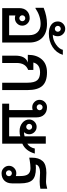

<svg xmlns="http://www.w3.org/2000/svg" viewBox="764 -1592 837 2404"><g transform="rotate(90 1182.0 -390.5)"><path d="M513.2 0H82V-212.9Q82 -273.9 116.7 -309.1Q151.4 -344.2 209 -344.2Q247.1 -344.2 274.4 -316.7Q301.8 -289.1 301.8 -251Q301.8 -212.9 274.4 -186Q247.1 -159.2 209 -159.2Q189 -159.2 173.8 -165V-86.9H420.9V-338.9Q420.9 -405.8 383.1 -443.4Q345.2 -481 280.8 -481Q180.7 -481 84 -416H78.1V-519Q183.6 -561 278.8 -561Q392.1 -561 452.6 -502.2Q513.2 -443.4 513.2 -338.9ZM209 -214.8Q224.1 -214.8 235.1 -225.6Q246.1 -236.3 246.1 -251Q246.1 -267.1 235.1 -278.1Q224.1 -289.1 209 -289.1Q193.8 -289.1 182.9 -278.1Q171.9 -267.1 171.9 -251Q171.9 -236.3 182.9 -225.6Q193.8 -214.8 209 -214.8Z M667 -759.3Q643.1 -678.7 570.1 -631.3Q497.1 -584 400.9 -584Q330.6 -584 289.8 -614.5Q249 -645 249 -696.3Q249 -734.4 276.6 -761.7Q304.2 -789.1 342.3 -789.1Q379.9 -789.1 407 -761.7Q434.1 -734.4 434.1 -696.3Q434.1 -655.8 415 -633.3Q479.5 -633.3 537.4 -673.8Q595.2 -714.4 604 -759.3ZM342.3 -659.2Q356.9 -659.2 367.4 -670.2Q377.9 -681.2 377.9 -696.3Q377.9 -711.4 367.4 -722.4Q356.9 -733.4 342.3 -733.4Q326.2 -733.4 315.2 -722.4Q304.2 -711.4 304.2 -696.3Q304.2 -681.2 315.2 -670.2Q326.2 -659.2 342.3 -659.2Z M1108.4 0H1016.1V-314.9Q1016.1 -403.8 984.9 -439Q953.6 -474.1 887.2 -474.1Q784.2 -474.1 763.2 -390.1H856.4V-325.2Q769 -292.5 769 -181.2V0H677.2V-165Q677.2 -292.5 763.2 -320.8H667V-324.2Q667 -431.2 724.1 -496.1Q781.2 -561 887.2 -561Q1002.4 -561 1055.4 -502.7Q1108.4 -444.3 1108.4 -314.9Z M1903.3 -408.2Q1870.6 -292.5 1779.3 -252V0H1278.3V-86.9H1358.4V-381.8Q1343.3 -376 1323.2 -376Q1285.2 -376 1257.8 -403.1Q1230.5 -430.2 1230.5 -467.8Q1230.5 -506.3 1257.8 -533.7Q1285.2 -561 1323.2 -561Q1381.3 -561 1415.8 -525.6Q1450.2 -490.2 1450.2 -430.2V-86.9H1687.5V-226.1Q1660.2 -217.8 1622.6 -217.8Q1560.1 -217.8 1518.3 -252.7Q1476.6 -287.6 1476.6 -337.9Q1476.6 -376 1503.9 -403.6Q1531.2 -431.2 1569.3 -431.2Q1607.4 -431.2 1634.5 -403.6Q1661.6 -376 1661.6 -337.9Q1661.6 -301.3 1635.3 -272.9Q1662.6 -272.9 1687.5 -280.8V-545.9H1779.3V-314Q1827.6 -345.2 1840.3 -408.2ZM1323.2 -432.1Q1338.4 -432.1 1349.4 -442.6Q1360.4 -453.1 1360.4 -467.8Q1360.4 -483.9 1349.6 -494.9Q1338.9 -505.9 1323.2 -505.9Q1308.1 -505.9 1297.4 -494.9Q1286.6 -483.9 1286.6 -467.8Q1286.6 -453.1 1297.4 -442.6Q1308.1 -432.1 1323.2 -432.1ZM1569.3 -300.8Q1584 -300.8 1594.7 -311.8Q1605.5 -322.8 1605.5 -337.9Q1605.5 -353 1594.7 -364Q1584 -375 1569.3 -375Q1553.2 -375 1542.2 -364.3Q1531.2 -353.5 1531.2 -337.9Q1531.2 -322.8 1542.2 -311.8Q1553.2 -300.8 1569.3 -300.8Z M2343.8 -478Q2300.3 -469.2 2253.4 -469.2L2144.5 -474.1Q2095.7 -474.1 2068.6 -458.3Q2041.5 -442.4 2041.5 -418.9Q2057.1 -421.9 2086.4 -421.9Q2193.8 -421.9 2235.1 -377.4Q2276.4 -333 2276.4 -229V-123Q2276.4 -62.5 2241.9 -27.3Q2207.5 7.8 2149.4 7.8Q2111.3 7.8 2084 -19.5Q2056.6 -46.9 2056.6 -85Q2056.6 -123 2084 -149.9Q2111.3 -176.8 2149.4 -176.8Q2169.4 -176.8 2184.6 -170.9V-229Q2184.6 -295.4 2161.1 -324.7Q2137.7 -354 2086.4 -354Q2065.4 -354 2038.6 -351.3Q2011.7 -348.6 1992.2 -345.2L1957.5 -338.9H1954.6V-373Q1954.6 -458.5 1997.1 -505.9Q2039.6 -553.2 2144.5 -553.2L2253.4 -548.8Q2275.4 -548.8 2298.8 -553.7L2339.4 -563H2343.8ZM2149.4 -46.9Q2165 -46.9 2175.8 -57.9Q2186.5 -68.8 2186.5 -85Q2186.5 -100.1 2175.5 -110.6Q2164.6 -121.1 2149.4 -121.1Q2134.3 -121.1 2123.5 -110.4Q2112.8 -99.6 2112.8 -85Q2112.8 -68.8 2123.5 -57.9Q2134.3 -46.9 2149.4 -46.9Z"/></g></svg>

Font: IranNastaliq
Style: Regular
Weight: 400
Designer: Hossein Zahedi
Version: Version 1.5